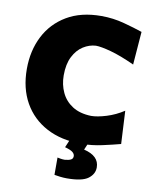

<svg xmlns="http://www.w3.org/2000/svg" viewBox="-101 -803 883 1103"><g transform="rotate(10 341.0 -251.5)"><path d="M413 14.5Q295.5 14.5 209.8 -31Q124 -76.5 77.2 -159.5Q30.5 -242.5 30.5 -355Q30.5 -462 73.5 -546.2Q116.5 -630.5 199 -679.5Q281.5 -728.5 400.5 -728.5Q469 -728.5 533.2 -711.2Q597.5 -694 642.5 -678.5L627.5 -485.5Q546 -523 487 -539Q428 -555 398.5 -555Q360.5 -553 325.2 -530.8Q290 -508.5 267.8 -465Q245.5 -421.5 245.5 -355.5Q245.5 -301.5 266.8 -256Q288 -210.5 331.2 -182.8Q374.5 -155 440.5 -153Q476 -153 529 -169.2Q582 -185.5 629 -216.5L639 -24Q594 -12 534 1.2Q474 14.5 413 14.5ZM365 224.5Q347.5 224.5 325.8 222Q304 219.5 292.5 217V116Q299 117.5 311 119.5Q323 121.5 335 121.5Q359 119.5 371 113.2Q383 107 383 92.5Q383 79.5 370.5 69.2Q358 59 325 50L359.5 -31.5H454V0L435 44.5Q524.5 66 524.5 133Q524.5 172 489.5 198.2Q454.5 224.5 365 224.5Z"/></g></svg>

Font: Commissioner Flair ExtraBold
Style: Regular
Weight: 800
Designer: Kostas Bartsokas
Foundry: Kostas Bartsokas
Version: Version 1.000; ttfautohint (v1.8.3)